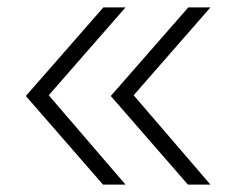

<svg xmlns="http://www.w3.org/2000/svg" viewBox="-20 -540 640 520"><path d="M550 -40H489L280 -280L490 -520H550L342 -282ZM320 -40H259L50 -280L260 -520H320L112 -282Z"/></svg>

Font: Maple Mono NL Thin
Style: Regular
Weight: 250
Monospace: yes
Designer: subframe7536
Version: Version 7.000